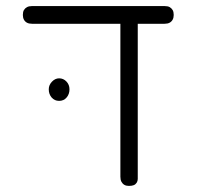

<svg xmlns="http://www.w3.org/2000/svg" viewBox="-20 -600 655 630"><path d="M85 -522Q75 -522 68.5 -525.5Q62 -529 58.5 -535.5Q55 -542 55 -551Q55 -561 58.5 -567Q62 -573 68.5 -576.5Q75 -580 84 -580H521Q531 -580 537 -576.5Q543 -573 546.5 -567Q550 -561 550 -551Q550 -542 546.5 -535.5Q543 -529 536.5 -525.5Q530 -522 520 -522ZM403 10Q394 10 388 6.5Q382 3 378.5 -3.5Q375 -10 375 -20V-523H432V-13Q432 -6 428.5 -0.5Q425 5 419 7.5Q413 10 403 10ZM174 -269Q159 -269 149.5 -280Q140 -291 140 -307Q140 -321 150.5 -332Q161 -343 174 -343Q188 -343 198 -332.5Q208 -322 208 -307Q208 -291 198.5 -280Q189 -269 174 -269Z"/></svg>

Font: Fredoka Light
Style: Regular
Weight: 300
Designer: Ben Nathan
Foundry: Milena B. Brandão, Ben Nathan
Version: Version 2.001